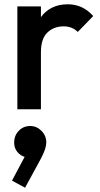

<svg xmlns="http://www.w3.org/2000/svg" viewBox="-20 -510 465 896"><path d="M61 0V-480H171V-430Q191 -458 222.5 -474Q254 -490 296 -490Q367 -490 415 -435L343 -361Q317 -387 277 -387Q231 -387 201 -358Q171 -329 171 -267V0ZM97 366 36 333 95 222Q76 217 61 199Q46 181 46 155Q46 123 67.5 100.5Q89 78 121 78Q151 78 173.5 100.5Q196 123 196 155Q196 168 190.5 185.5Q185 203 171 230Z"/></svg>

Font: Outfit Medium
Style: Regular
Weight: 500
Designer: Rodrigo Fuenzalida
Foundry: fragTYPE
Version: Version 1.100; ttfautohint (v1.8.4.7-5d5b);gftools[0.9.27]